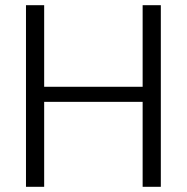

<svg xmlns="http://www.w3.org/2000/svg" viewBox="-20 -719 719 739"><path d="M529 -327H150V0H80V-699H150V-385H529V-699H599V0H529Z"/></svg>

Font: SVN-Poppins Light
Style: Regular
Weight: 300
Designer: Ninad Kale (Devanagari), Jonny Pinhorn (Latin)
Foundry: Indian Type Foundry
Version: Version 3.002 2017; ttfautohint (v1.8.3)